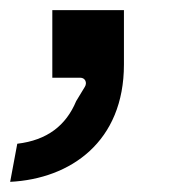

<svg xmlns="http://www.w3.org/2000/svg" viewBox="-27 -153 349 378"><path d="M7 130 -7 205C112 199 217 126 217 -26V-133H76V0H131C141 0 145 10 140 18L123 46C103 94 66 123 7 130Z"/></svg>

Font: Finlandica SemiBold
Style: Regular
Weight: 600
Designer: Niklas Ekholm, Juho Hiilivirta, Jaakko Suomalainen
Foundry: Helsinki Type Studio
Version: Version 2.000;Glyphs 3.2 (3202)